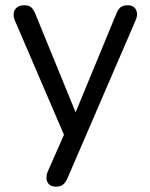

<svg xmlns="http://www.w3.org/2000/svg" viewBox="-20 -513 564 720"><path d="M189.1 186.9Q174 186.9 164.8 178.9Q155.5 170.8 154.4 157.7Q153.2 144.5 159 130.4L227.5 -24.9V10.2L36 -435.7Q29.7 -451.4 31.6 -464.3Q33.5 -477.2 43.7 -485.2Q53.9 -493.3 71.9 -493.3Q87.5 -493.3 96.5 -486Q105.4 -478.7 112.7 -460.8L276.9 -59.1H250L416.1 -461.3Q423.4 -479.2 432.9 -486.2Q442.3 -493.3 459.3 -493.3Q475 -493.3 483.5 -485.2Q492 -477.2 493.6 -464.5Q495.3 -451.8 488.5 -436.7L233.3 154.8Q225.1 173.3 215.4 180.1Q205.7 186.9 189.1 186.9Z"/></svg>

Font: Nunito ExtraLight
Style: Regular
Weight: 200
Designer: Vernon Adams
Foundry: Vernon Adams
Version: Version 3.602